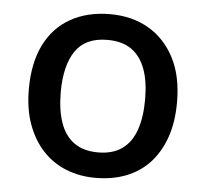

<svg xmlns="http://www.w3.org/2000/svg" viewBox="-45 -596 699 653"><g transform="rotate(5 304.5 -269.5)"><path d="M558 -270Q558 -203 540 -151Q522 -99 489 -63Q456 -27 409 -8.5Q362 10 303 10Q249 10 203 -8.5Q157 -27 123.5 -63Q90 -99 71 -151Q52 -203 52 -271Q52 -360 82.5 -422Q113 -484 170.5 -516.5Q228 -549 306 -549Q380 -549 436.5 -516.5Q493 -484 525.5 -422Q558 -360 558 -270ZM161 -270Q161 -210 176 -166.5Q191 -123 223 -100Q255 -77 305 -77Q355 -77 387 -100Q419 -123 434 -166.5Q449 -210 449 -270Q449 -332 433.5 -374Q418 -416 386.5 -438.5Q355 -461 304 -461Q229 -461 195 -411Q161 -361 161 -270Z"/></g></svg>

Font: Noto Sans Devanagari Medium
Style: Regular
Weight: 500
Version: Version 2.003